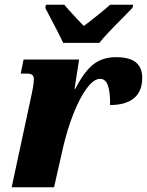

<svg xmlns="http://www.w3.org/2000/svg" viewBox="-20 -786 617 806"><path d="M113 -391Q114 -396 118 -416.5Q122 -437 122 -454Q122 -465 116 -471Q110 -477 94 -477H67L79 -536H312L293 -413H296Q333 -485 371.5 -515.5Q410 -546 467 -546Q523 -546 550 -524.5Q577 -503 577 -459Q577 -402 542 -373.5Q507 -345 442 -345Q443 -399 433 -427Q423 -455 400 -455Q374 -455 344.5 -415.5Q315 -376 289 -310.5Q263 -245 245 -168L207 0H29ZM184 -726 170 -753 173 -766H250Q260 -753 305 -705Q325 -685 332 -677Q360 -698 393 -724.5Q426 -751 442 -766H539L536 -753L497 -713Q423 -639 397 -606H245Q230 -640 184 -726Z"/></svg>

Font: Noto Serif NarrowBlack
Style: Italic
Weight: 900
Width: 4
Italic angle: -12°
Designer: Monotype Design Team
Foundry: Monotype Imaging Inc.
Version: Version 1.001